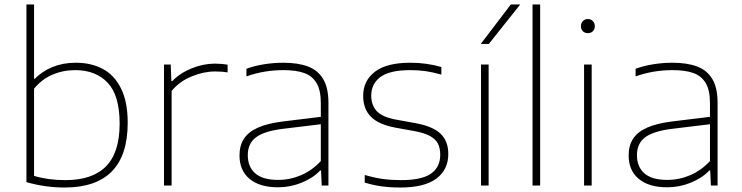

<svg xmlns="http://www.w3.org/2000/svg" viewBox="-20 -828 3312 857"><path d="M98 -15V-808H132V-476H135Q168 -510 214.8 -529Q261.5 -548 318 -548Q386.5 -548 438.5 -520.5Q490.5 -493 520.2 -433.2Q550 -373.5 550 -280Q550 9 268 9Q182 9 98 -15ZM514 -276Q514 -402 460.8 -458.5Q407.5 -515 316 -515Q261.5 -515 214 -494.8Q166.5 -474.5 132 -432V-43Q194 -24 272 -24Q393 -24 453.5 -85.8Q514 -147.5 514 -276Z M712 -540H742L745 -466H749Q783 -501.5 835.2 -522.8Q887.5 -544 939 -544Q970 -544 996 -539V-505Q972 -509 939 -509Q889.5 -509 835.5 -487Q781.5 -465 746 -422V0H712Z M1446 -369V0H1416L1413 -67H1409Q1377.5 -33.5 1326.8 -12.8Q1276 8 1221 8Q1139.5 8 1094.2 -29.5Q1049 -67 1049 -134Q1049 -178.5 1069 -209Q1089 -239.5 1131.8 -258.5Q1174.5 -277.5 1244 -286L1412 -306.5V-368Q1412 -425.5 1392.8 -457.5Q1373.5 -489.5 1337.5 -502.2Q1301.5 -515 1245 -515Q1158.5 -515 1080 -487V-521Q1114.5 -534 1158 -541Q1201.5 -548 1244 -548Q1310.5 -548 1354.8 -531.2Q1399 -514.5 1422.5 -475.2Q1446 -436 1446 -369ZM1412 -109V-273.5L1243 -253Q1158.5 -242.5 1122.2 -214.8Q1086 -187 1086 -136Q1086 -83 1119.5 -54Q1153 -25 1221 -25Q1275 -25 1324.2 -46.2Q1373.5 -67.5 1412 -109Z M1608 -13V-47Q1652.5 -34 1690 -29Q1727.5 -24 1770 -24Q1862 -24 1903.5 -52.8Q1945 -81.5 1945 -137Q1945 -167.5 1934.2 -187.8Q1923.5 -208 1898.2 -221.5Q1873 -235 1829 -243L1746 -258Q1670 -272 1635.5 -307Q1601 -342 1601 -400Q1601 -467 1653 -507.5Q1705 -548 1812 -548Q1883 -548 1950 -529V-495Q1911 -506 1879.5 -510.5Q1848 -515 1812 -515Q1719.5 -515 1678.2 -484.5Q1637 -454 1637 -401Q1637 -359 1661.5 -332.2Q1686 -305.5 1748 -294L1831 -279Q1910.5 -265 1945.8 -231.8Q1981 -198.5 1981 -141Q1981 -70.5 1927.8 -30.8Q1874.5 9 1767 9Q1721.5 9 1683.5 3.8Q1645.5 -1.5 1608 -13Z M2127 0V-540H2161V0ZM2126 -632 2260 -808H2302L2162 -632Z M2357 0V-808H2391V0Z M2587 0V-540H2621V0ZM2573 -711Q2573 -725 2581.8 -734Q2590.5 -743 2604 -743Q2617.5 -743 2626.2 -734Q2635 -725 2635 -711Q2635 -697 2626.2 -688.5Q2617.5 -680 2604 -680Q2590.5 -680 2581.8 -688.5Q2573 -697 2573 -711Z M3183 -369V0H3153L3150 -67H3146Q3114.5 -33.5 3063.8 -12.8Q3013 8 2958 8Q2876.5 8 2831.2 -29.5Q2786 -67 2786 -134Q2786 -178.5 2806 -209Q2826 -239.5 2868.8 -258.5Q2911.5 -277.5 2981 -286L3149 -306.5V-368Q3149 -425.5 3129.8 -457.5Q3110.5 -489.5 3074.5 -502.2Q3038.5 -515 2982 -515Q2895.5 -515 2817 -487V-521Q2851.5 -534 2895 -541Q2938.5 -548 2981 -548Q3047.5 -548 3091.8 -531.2Q3136 -514.5 3159.5 -475.2Q3183 -436 3183 -369ZM3149 -109V-273.5L2980 -253Q2895.5 -242.5 2859.2 -214.8Q2823 -187 2823 -136Q2823 -83 2856.5 -54Q2890 -25 2958 -25Q3012 -25 3061.2 -46.2Q3110.5 -67.5 3149 -109Z"/></svg>

Font: Encode Sans Expanded Thin
Style: Regular
Weight: 250
Width: 7
Designer: Multiple Designers
Foundry: Impallari Type
Version: Version 2.000